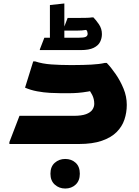

<svg xmlns="http://www.w3.org/2000/svg" viewBox="-20 -828 802 1104"><path d="M34 -11 92 -162H403Q449 -162 474.5 -171.5Q500 -181 511 -197Q522 -213 522 -231Q522 -259 510 -282.5Q498 -306 485 -320L563 -318Q518 -307 486 -301.5Q454 -296 427.5 -294Q401 -292 372 -292H332Q305 -292 268 -294Q231 -296 193.5 -303Q156 -310 124 -324L171 -475H182Q224 -461 276 -457.5Q328 -454 377 -454H409Q458 -454 505 -456.5Q552 -459 582 -466H594Q619 -440 645.5 -401.5Q672 -363 690.5 -318Q709 -273 709 -225Q709 -181 695.5 -140.5Q682 -100 650.5 -68.5Q619 -37 565.5 -18.5Q512 0 434 0H34ZM270 171Q270 130 295 108Q320 86 355 86Q391 86 415 108Q439 130 439 171Q439 211 415 233.5Q391 256 355 256Q320 256 295 233.5Q270 211 270 171ZM350 -579 334 -611H432Q463 -611 473.5 -616.5Q484 -622 484 -634Q484 -639 482 -646Q480 -653 475 -656Q462 -654 450.5 -653Q439 -652 422 -652H341L369 -725H439Q460 -725 478.5 -725.5Q497 -726 509 -728H517Q532 -713 549 -688Q566 -663 566 -632Q566 -608 555.5 -587Q545 -566 518.5 -553Q492 -540 445 -540H209V-544L235 -611H283L267 -579V-799L350 -808Z"/></svg>

Font: Kufam ExtraBold
Style: Italic
Weight: 800
Italic angle: -11°
Designer: Artur Schmal
Foundry: Original Type
Version: Version 1.301; ttfautohint (v1.8.3)